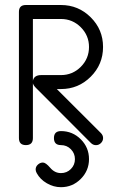

<svg xmlns="http://www.w3.org/2000/svg" viewBox="-20 -591 496 782"><path d="M399.9 -28.8Q399.9 -17.1 391.2 -8.4Q382.6 0.2 370.8 0.2Q359.4 0.2 350.6 -8.3L126.2 -233.2Q116.2 -243.2 114 -251.7V-28.6Q114 0 85.4 0Q57.1 0 57.1 -28.6V-542.7Q57.1 -570.6 85.2 -570.6H228.3Q299.1 -570.6 349.4 -520.6Q399.7 -470.7 399.7 -399.7Q399.7 -328.6 349.4 -278.4Q299.1 -228.3 228.3 -228.3H211.4L391.4 -48.6Q399.9 -39.6 399.9 -28.8ZM342.5 57.1Q342.5 104 309 137.7Q275.4 171.4 228.3 171.4Q198.2 171.4 170.7 155.4Q143.1 139.4 129.4 113.8Q125.2 106.2 125.2 99.1Q125.2 87.6 134.4 79.3Q143.6 71 154.8 71Q166.3 71 184.6 92.5Q202.9 114 228.3 114Q252.2 114 268.7 97.4Q285.2 80.8 285.2 57.1Q285.2 33.7 268.7 16.8Q252.2 0 228.3 0Q199.7 0 199.7 -28.6Q199.7 -57.1 228.3 -57.1Q275.4 -57.1 309 -23.7Q342.5 9.8 342.5 57.1ZM342.5 -399.7Q342.5 -446.5 309 -480.1Q275.4 -513.7 228.3 -513.7H114V-262Q118.7 -285.2 147.7 -285.2H228.3Q275.4 -285.2 309 -318.7Q342.5 -352.3 342.5 -399.7Z"/></svg>

Font: EnergyBar
Style: Regular
Weight: 400
Italic angle: -10°
Version: 1.0 2000-03-28